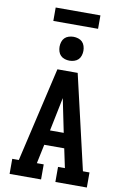

<svg xmlns="http://www.w3.org/2000/svg" viewBox="-117 -1202 834 1268"><g transform="rotate(10 300.0 -567.5)"><path d="M41 0V-101H85L232 -735H368L515 -101H559V0H348V-101H394L367 -229H233L206 -101H252V0ZM346 -329 313 -490Q310 -506 306.5 -522Q303 -538 300 -554Q297 -538 293.5 -522Q290 -506 287 -490L254 -329ZM300 -805Q284 -805 268 -810Q252 -815 241 -826Q230 -837 225 -853Q220 -869 220 -885Q220 -901 225 -917Q230 -933 241 -944Q252 -955 268 -960Q284 -965 300 -965Q316 -965 332 -960Q348 -955 359 -944Q370 -933 375 -917Q380 -901 380 -885Q380 -869 375 -853Q370 -837 359 -826Q348 -815 332 -810Q316 -805 300 -805ZM150 -1045V-1135H450V-1045Z"/></g></svg>

Font: Iosevka Slab Extended
Style: Bold
Weight: 700
Width: 7
Monospace: yes
Designer: Belleve Invis
Foundry: Belleve Invis
Version: Version 11.1.0; ttfautohint (v1.8.3)